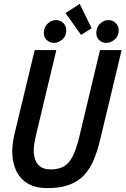

<svg xmlns="http://www.w3.org/2000/svg" viewBox="-20 -950 644 985"><path d="M223 15Q161 15 121 -9.5Q81 -34 62 -76.5Q43 -119 43 -172Q43 -192 45.5 -213Q48 -234 53 -257L158 -693H269L165 -258Q160 -236 156.5 -216Q153 -196 153 -178Q153 -151 161.5 -129Q170 -107 188.5 -94Q207 -81 240 -81Q278 -81 304.5 -94.5Q331 -108 350.5 -143.5Q370 -179 386 -245L493 -693H604L494 -234Q480 -175 460.5 -129Q441 -83 411 -51Q381 -19 335.5 -2Q290 15 223 15ZM396 -771 316 -883 389 -930 450 -805ZM257 -730Q236 -730 220.5 -744Q205 -758 205 -780Q205 -811 224.5 -829Q244 -847 268 -847Q289 -847 304.5 -832Q320 -817 320 -794Q320 -765 299.5 -747.5Q279 -730 257 -730ZM526 -730Q504 -730 489 -744Q474 -758 474 -780Q474 -811 493.5 -829Q513 -847 537 -847Q558 -847 573.5 -832Q589 -817 589 -794Q589 -765 568.5 -747.5Q548 -730 526 -730Z"/></svg>

Font: Ubuntu Sans Mono Medium
Style: Italic
Weight: 500
Italic angle: -13.5°
Monospace: yes
Designer: Dalton Maag Ltd
Foundry: Dalton Maag Ltd
Version: Version 1.006